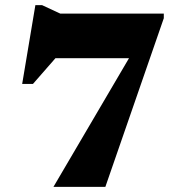

<svg xmlns="http://www.w3.org/2000/svg" viewBox="-20 -729 711 749"><path d="M98 -502 271.5 -588 108.5 -401.5H66.5L118 -709H144L215 -676H619V-658L391 0H188.5L549 -614L528 -502Z"/></svg>

Font: Newsreader 16pt 16pt ExtraBold
Style: Regular
Weight: 800
Version: Version 1.003